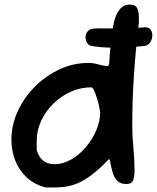

<svg xmlns="http://www.w3.org/2000/svg" viewBox="-20 -807 689 842"><path d="M180 15Q130 2 96.5 -29.5Q63 -61 46.5 -104Q30 -147 30 -194Q30 -259 58 -319.5Q86 -380 133.5 -427.5Q181 -475 241.5 -503Q302 -531 367 -531Q390 -531 411.5 -524.5Q433 -518 455 -517L459 -530Q460 -548 462 -575Q464 -602 467.5 -631.5Q471 -661 475.5 -688Q480 -715 486 -731Q494 -754 509 -770.5Q524 -787 549 -787Q574 -787 581.5 -771Q589 -755 589 -731V-706Q575 -591 567.5 -479.5Q560 -368 560 -257Q560 -206 565 -157.5Q570 -109 570 -56Q570 -37 564.5 -18.5Q559 0 534 0Q508 0 494 -14.5Q480 -29 474 -51Q468 -73 464 -93Q462 -108 460 -108H456Q404 -51 349.5 -18Q295 15 224 15ZM218 -87Q257 -87 293 -108Q329 -129 357.5 -163Q386 -197 402.5 -236.5Q419 -276 419 -312Q419 -321 415 -339Q411 -357 405 -377Q399 -397 392.5 -410.5Q386 -424 381 -424Q333 -424 290 -404.5Q247 -385 213.5 -352Q180 -319 160.5 -277Q141 -235 141 -189V-149Q149 -120 168 -103.5Q187 -87 218 -87ZM481 -598Q414 -598 376 -607Q368 -609 361.5 -620Q355 -631 355 -644Q355 -658 364.5 -669.5Q374 -681 398 -682Q412 -683 433.5 -682.5Q455 -682 483 -682Q512 -682 544.5 -683Q577 -684 612 -687Q632 -689 640 -678Q648 -667 648 -652Q648 -636 639 -622Q630 -608 616 -606Q582 -602 547.5 -600Q513 -598 481 -598Z"/></svg>

Font: Fuzzy Bubbles
Style: Bold
Weight: 700
Designer: Robert E. Leuschke
Foundry: Robert E. Leuschke
Version: Version 1.010; ttfautohint (v1.8.3)